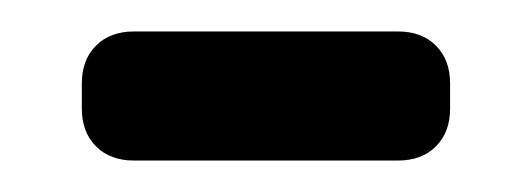

<svg xmlns="http://www.w3.org/2000/svg" viewBox="-20 -707 338 122"><path d="M233 -605H65Q50 -605 41 -614Q32 -623 32 -638V-654Q32 -669 41 -678Q50 -687 65 -687H233Q248 -687 257 -678Q266 -669 266 -654V-638Q266 -623 257 -614Q248 -605 233 -605Z"/></svg>

Font: Higure Gothic Black
Style: Regular
Weight: 900
Designer: Yoshimichi Ohira
Foundry: Positype
Version: Version 1.000